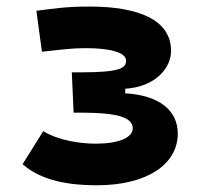

<svg xmlns="http://www.w3.org/2000/svg" viewBox="-20 -547 626 577"><path d="M271.5 9.8C419.4 9.8 514.2 -51.8 514.2 -145.5C514.2 -212.9 461.9 -260.3 356.4 -266.6V-280.3C446.8 -286.1 494.1 -342.3 494.1 -394C494.1 -486.3 398.9 -527.3 249 -527.3C177.2 -527.3 140.1 -521 89.4 -514.6L106 -391.6C163.6 -397.5 192.4 -402.3 238.3 -402.3C308.1 -402.3 358.9 -390.1 358.9 -364.7C358.9 -342.3 340.8 -329.6 223.1 -329.6H195.8L201.2 -208.5H221.7C337.9 -208.5 378.9 -192.9 378.9 -161.1C378.9 -133.3 336.4 -115.2 267.6 -115.2C220.7 -115.2 155.8 -125 109.9 -152.8L47.9 -53.7C105 -2.9 189 9.8 271.5 9.8Z"/></svg>

Font: CaskaydiaCove Nerd Font
Style: Bold
Weight: 700
Designer: Aaron Bell
Foundry: Saja Typeworks
Version: Version 2111.1;Nerd Fonts 2.3.0